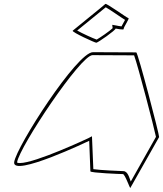

<svg xmlns="http://www.w3.org/2000/svg" viewBox="-20 -968 828 975"><path d="M52 -145C40 -65 433 -253 433 -253L439 -98C439 -90 593 -84 604 -84C615 -84 641 -6 642 -14L788 -272C790 -282 680 -702 672 -702C672 -702 533 -703 452 -703C371 -703 64 -225 52 -145ZM67 -145C79 -222 389 -688 450 -688C519 -688 631 -687 661 -687C681 -633 763 -318 772 -273L644 -46C637 -63 630 -99 606 -99C598 -99 485 -104 454 -109L447 -276L428 -266C428 -266 160 -140 81 -140C64 -140 67 -144 67 -145ZM349 -812C346 -804 462 -751 469 -751C477 -751 568 -815 567 -823C567 -823 611 -814 608 -821C606 -828 640 -876 632 -876C626 -876 519 -954 515 -948C510 -942 349 -813 349 -812ZM372 -813C407 -842 492 -910 517 -931C539 -919 595 -879 615 -867C609 -857 602 -844 597 -834C586 -835 573 -838 573 -838L550 -842L552 -825C537 -810 487 -776 471 -767C453 -773 396 -799 372 -813Z"/></svg>

Font: Ampere
Style: OuLnIta
Weight: 400
Version: Version 1